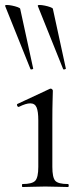

<svg xmlns="http://www.w3.org/2000/svg" viewBox="-37 -751 329 771"><path d="M216.4 -474 114.8 -727Q113.6 -731 122 -731Q130.4 -731 142.7 -728.5Q155 -726 164.6 -722.5Q174.2 -719 175.2 -716L227.4 -476Q228.4 -474 222.9 -472.5Q217.4 -471 216.4 -474ZM85.2 -474 -16.4 -727Q-17.6 -731 -9.2 -731Q-0.8 -731 11.5 -728.5Q23.8 -726 33.4 -722.5Q43 -719 44 -716L96.2 -476Q97.2 -474 91.7 -472.5Q86.2 -471 85.2 -474ZM53.4 0Q51.2 0 51.2 -6Q51.2 -12 53.4 -12Q92.4 -12 104.6 -25.3Q116.8 -38.6 116.8 -81V-268Q116.8 -303.4 109.9 -319.7Q103 -336 84.4 -336Q75.8 -336 64.7 -332.6Q53.6 -329.2 38.6 -321.8Q34.6 -320.8 32.1 -326.4Q29.6 -332 33.4 -333.8L162.8 -394.2Q165.6 -395.2 166.6 -395.2Q169.2 -395.2 172.2 -392.6Q175.2 -390 175.2 -386.8Q175.2 -378.8 174.2 -348Q173.2 -317.2 173.2 -269.2V-81Q173.2 -38.6 184.7 -25.3Q196.2 -12 236 -12Q239 -12 239 -6Q239 0 236 0Q218.4 0 194.8 -1Q171.2 -2 144.6 -2Q119 -2 95.4 -1Q71.8 0 53.4 0Z"/></svg>

Font: Cormorant Light
Style: Regular
Weight: 300
Designer: Christian Thalmann (Catharsis Fonts)
Foundry: Catharsis Fonts
Version: Version 4.000